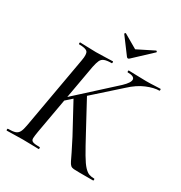

<svg xmlns="http://www.w3.org/2000/svg" viewBox="-184 -928 1002 1061"><g transform="rotate(30 317.0 -398.0)"><path d="M12 0Q9 0 9 -6Q9 -12 12 -12Q42 -12 57.5 -17Q73 -22 81 -37Q89 -52 94 -81L176 -544Q184 -587 173 -600Q162 -613 119 -613Q117 -613 117 -619Q117 -625 119 -625Q140 -625 166 -623.5Q192 -622 221 -622Q252 -622 279.5 -623.5Q307 -625 328 -625Q330 -625 330 -619Q330 -613 328 -613Q298 -613 282 -607Q266 -601 259 -586Q252 -571 246 -542L164 -81Q159 -52 158.5 -37Q158 -22 170.5 -17Q183 -12 215 -12Q217 -12 217 -6Q217 0 215 0Q192 0 169.5 -1Q147 -2 114 -2Q85 -2 58.5 -1Q32 0 12 0ZM474 0Q451 0 438.5 -1Q426 -2 418.5 -8.5Q411 -15 403.5 -30.5Q396 -46 382 -75Q368 -104 343 -152L238 -346L296 -394L397 -207Q434 -138 457.5 -98Q481 -58 498 -40Q515 -22 529.5 -17Q544 -12 562 -12Q565 -12 565 -6Q565 0 562 0Q527 0 506 0Q485 0 474 0ZM155 -280 438 -538Q476 -574 473.5 -593.5Q471 -613 429 -613Q427 -613 427 -619Q427 -625 429 -625Q449 -625 477.5 -623.5Q506 -622 540 -622Q573 -622 593 -623.5Q613 -625 631 -625Q634 -625 634 -619Q634 -613 631 -613Q598 -613 552 -594Q506 -575 460 -532L177 -279ZM383 -685 306 -788Q305 -790 308.5 -793.5Q312 -797 313 -795L401 -744L505 -796Q508 -797 510.5 -793.5Q513 -790 511 -788L401 -685Q391 -675 383 -685Z"/></g></svg>

Font: Cormorant Medium
Style: Italic
Weight: 500
Italic angle: -10°
Designer: Christian Thalmann (Catharsis Fonts)
Foundry: Catharsis Fonts
Version: Version 4.000